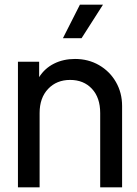

<svg xmlns="http://www.w3.org/2000/svg" viewBox="-20 -804 590 824"><path d="M57 -539H148V-473Q172 -511 212 -531Q252 -551 302 -551Q359 -551 405 -524.5Q451 -498 477.5 -452Q504 -406 504 -349V0H410V-319Q410 -385 374.5 -423Q339 -461 281 -461Q223 -461 186.5 -422.5Q150 -384 150 -319V0H57ZM323 -784H422L330 -640H250Z"/></svg>

Font: BLUETTI 2.0 Normal
Style: Normal
Weight: 400
Designer: Stijn de Vries
Foundry: tokotype
Version: Version 2.005;October 31, 2023;FontCreator 14.0.0.2814 64-bi